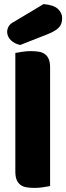

<svg xmlns="http://www.w3.org/2000/svg" viewBox="-20 -911 324 939"><path d="M225 -1Q214 1 192.5 4.5Q171 8 149 8Q127 8 109.5 5Q92 2 80 -7Q68 -16 61.5 -31.5Q55 -47 55 -72V-652Q66 -654 87.5 -657.5Q109 -661 131 -661Q153 -661 170.5 -658Q188 -655 200 -646Q212 -637 218.5 -621.5Q225 -606 225 -581ZM193 -891Q242 -887 263 -867.5Q284 -848 284 -822Q284 -793 267.5 -776Q251 -759 216 -745L79 -691Q50 -697 32.5 -715Q15 -733 15 -755Q15 -769 22.5 -782Q30 -795 46 -803Z"/></svg>

Font: Baloo Da
Style: Regular
Weight: 400
Designer: Noopur Datye and Ek Type
Foundry: Ek Type
Version: Version 1.443;PS 1.000;hotconv 16.6.51;makeotf.lib2.5.65220;